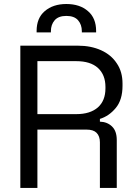

<svg xmlns="http://www.w3.org/2000/svg" viewBox="-20 -925 671 945"><path d="M80.1 0Q80.1 -174.8 80.1 -700.2Q150.4 -700.2 363.3 -700.2Q427.7 -700.2 477.5 -677.7Q527.3 -655.3 554.7 -613.3Q583 -572.3 583 -513.7Q583 -510.7 583 -502.9Q583 -433.6 549.8 -393.6Q516.6 -353.5 471.7 -339.8Q471.7 -335 471.7 -326.2Q507.8 -325.2 531.2 -302.7Q554.7 -280.3 554.7 -235.4Q554.7 -156.2 554.7 0Q534.2 0 471.7 0Q471.7 -56.6 471.7 -224.6Q471.7 -254.9 455.1 -271.5Q439.5 -287.1 406.2 -287.1Q325.2 -287.1 164.1 -287.1Q164.1 -214.8 164.1 0Q142.6 0 80.1 0ZM164.1 -363.3Q211.9 -363.3 355.5 -363.3Q423.8 -363.3 461.9 -396.5Q499 -429.7 499 -490.2Q499 -492.2 499 -497.1Q499 -556.6 461.9 -590.8Q424.8 -624 355.5 -624Q291 -624 164.1 -624Q164.1 -558.6 164.1 -363.3ZM160.2 -765.6Q160.2 -767.6 160.2 -772.5Q160.2 -835.9 200.2 -870.1Q241.2 -905.3 306.6 -905.3Q373 -905.3 413.1 -870.1Q453.1 -835.9 453.1 -772.5Q453.1 -769.5 453.1 -765.6Q435.5 -765.6 382.8 -765.6Q382.8 -767.6 382.8 -771.5Q382.8 -803.7 364.3 -825.2Q345.7 -846.7 306.6 -846.7Q267.6 -846.7 249 -825.2Q230.5 -803.7 230.5 -771.5Q230.5 -769.5 230.5 -765.6Q212.9 -765.6 160.2 -765.6Z"/></svg>

Font: Kadena Space Grotesk
Style: Regular
Weight: 400
Designer: Florian Karsten
Version: Version 2.000